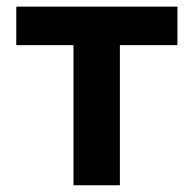

<svg xmlns="http://www.w3.org/2000/svg" viewBox="-20 -550 575 570"><path d="M28.3 -530.3H506.8V-416H335.9V0H198.2V-416H28.3Z"/></svg>

Font: Pretendard Std
Style: Bold
Weight: 700
Designer: Base glyphs from Inter by Rasmus Andersson; Hangeul glyphs from Noto Sans CJK(Source Han Sans) by Jang Soo-young and Kan
Foundry: Kil Hyung-jin
Version: Version 1.309